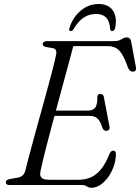

<svg xmlns="http://www.w3.org/2000/svg" viewBox="-20 -900 682 934"><path d="M219 -362H408Q431 -362 442.8 -376Q454.5 -390 453.5 -430.5Q454.5 -437 458.2 -440Q462 -443 467.5 -443Q475.5 -443 479.8 -439.2Q484 -435.5 485 -429L512.5 -284.5Q514.5 -274 510 -269Q505.5 -264 499 -263.5Q491.5 -263 486.8 -266.5Q482 -270 479 -276.5Q467.5 -312.5 453.2 -324.5Q439 -336.5 412.5 -336.5H211.5ZM377 0H26Q16.5 0 12.2 -4Q8 -8 8 -13.5Q8 -19 13 -23.2Q18 -27.5 26 -28.5L64 -35.5Q79.5 -38 88.8 -45.5Q98 -53 103 -69Q107 -87 116 -120.8Q125 -154.5 136.8 -198.2Q148.5 -242 162.2 -291.5Q176 -341 189.8 -391Q203.5 -441 216 -487Q228.5 -533 238 -570Q247.5 -607 252 -630Q256 -644.5 252.5 -654Q249 -663.5 238.5 -665.5L204 -671.5Q196.5 -673 192.2 -676.5Q188 -680 188 -685.5Q188 -692.5 193.8 -696.2Q199.5 -700 209 -700H535.5Q557 -700 571 -709Q585 -718 597.5 -718Q613.5 -718 618 -698.5L641 -574Q643.5 -563.5 639.5 -557.8Q635.5 -552 628 -551.5Q619 -551 613 -555.8Q607 -560.5 602 -572Q587.5 -614.5 573.2 -636.8Q559 -659 542.8 -667.2Q526.5 -675.5 505.5 -675.5H336.5Q328 -642.5 316 -598.5Q304 -554.5 290.2 -503.5Q276.5 -452.5 262 -399.2Q247.5 -346 233.8 -294.8Q220 -243.5 208.5 -198.8Q197 -154 188.8 -120Q180.5 -86 177 -67.5Q174 -54 176.8 -44.5Q179.5 -35 190 -30.2Q200.5 -25.5 218.5 -25.5H361Q396 -25.5 423.8 -38.2Q451.5 -51 473.5 -79.2Q495.5 -107.5 513.5 -153.5Q520 -167 530.5 -167Q544 -167 544 -151Q543.5 -120 533.2 -90.8Q523 -61.5 506 -38Q489 -14.5 468 -0.5Q447 13.5 424.5 13.5Q412.5 13.5 402.8 6.8Q393 0 377 0ZM446.5 -832Q414 -832 387.2 -814.5Q360.5 -797 338 -758.5Q334.5 -753 331 -751Q327.5 -749 324 -749Q319.5 -749 317.5 -752.5Q315.5 -756 317.5 -763Q334 -816 372.5 -848.2Q411 -880.5 459.5 -880.5Q508 -880.5 529.5 -848.2Q551 -816 540 -763Q538.5 -756 534.2 -752.5Q530 -749 525.5 -749Q522 -749 519.8 -751Q517.5 -753 516 -758.5Q513.5 -797.5 496.2 -814.8Q479 -832 446.5 -832Z"/></svg>

Font: Fraunces Light
Style: Italic
Weight: 300
Italic angle: -16°
Version: Version 1.000;[b76b70a41]